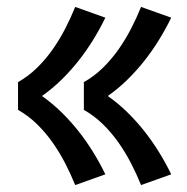

<svg xmlns="http://www.w3.org/2000/svg" viewBox="-20 -617 540 554"><path d="M387 -83Q374 -115 358 -146Q342 -177 322 -205.5Q302 -234 277 -258.5Q252 -283 222 -300V-380Q252 -397 277 -421.5Q302 -446 322 -474.5Q342 -503 358 -534Q374 -565 387 -597L474 -566Q458 -533 438.5 -501.5Q419 -470 396.5 -441.5Q374 -413 347.5 -387Q321 -361 291 -340Q321 -319 347.5 -293Q374 -267 396.5 -238.5Q419 -210 438.5 -178.5Q458 -147 474 -114ZM197 -83Q184 -115 168 -146Q152 -177 132 -205.5Q112 -234 87 -258.5Q62 -283 32 -300V-380Q62 -397 87 -421.5Q112 -446 132 -474.5Q152 -503 168 -534Q184 -565 197 -597L284 -566Q268 -533 248.5 -501.5Q229 -470 206.5 -441.5Q184 -413 157.5 -387Q131 -361 101 -340Q131 -319 157.5 -293Q184 -267 206.5 -238.5Q229 -210 248.5 -178.5Q268 -147 284 -114Z"/></svg>

Font: Iosevka Curly Slab Heavy
Style: Regular
Weight: 900
Monospace: yes
Designer: Belleve Invis
Foundry: Belleve Invis
Version: Version 22.1.2; ttfautohint (v1.8.4)